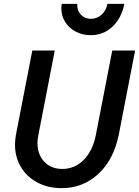

<svg xmlns="http://www.w3.org/2000/svg" viewBox="-20 -963 723 999"><path d="M58 -210Q58 -232 63 -262L148 -700H265L180 -262Q175 -237 175 -219Q175 -159 210.5 -121.5Q246 -84 304 -84Q369 -84 416 -131.5Q463 -179 479 -262L564 -700H683L598 -262Q572 -133 492 -58.5Q412 16 300 16Q230 16 174.5 -13.5Q119 -43 88.5 -94.5Q58 -146 58 -210ZM453 -865Q485 -865 509 -887Q533 -909 539 -943H627Q612 -868 565 -824Q518 -780 452 -780Q409 -780 374 -798.5Q339 -817 319 -849Q299 -881 299 -920Q299 -927 301 -943H382Q380 -909 400.5 -887Q421 -865 453 -865Z"/></svg>

Font: MedMera Sans Semibold
Style: Italic
Weight: 600
Italic angle: -11°
Designer: Kasper Nordkvist
Foundry: UNCUT.wtf
Version: Version 1.300